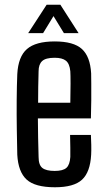

<svg xmlns="http://www.w3.org/2000/svg" viewBox="-20 -783 447 811"><path d="M276 -213H364Q365 -197 365.5 -171Q366 -145 365 -129Q361 -56 326.5 -24Q292 8 212 8Q128 8 92.5 -24.5Q57 -57 53 -129Q52 -175 51 -236.5Q50 -298 50.5 -360Q51 -422 53 -470Q57 -544 94 -576Q131 -608 211 -608Q291 -608 326 -576Q361 -544 365 -473Q365 -462 365.5 -430.5Q366 -399 365.5 -359Q365 -319 364 -283H140Q140 -243 141 -202Q142 -161 143 -120Q143 -86 159 -73.5Q175 -61 211 -61Q246 -61 260.5 -74Q275 -87 277 -120Q277 -135 277 -160Q277 -185 276 -213ZM211 -539Q173 -539 158 -525Q143 -511 143 -482Q142 -449 141.5 -416.5Q141 -384 141 -349H277Q278 -391 278 -429.5Q278 -468 277 -482Q274 -514 258.5 -526.5Q243 -539 211 -539ZM99 -643 177 -763H235L312 -643H250L206 -715L162 -643Z"/></svg>

Font: Big Shoulders Text Medium
Style: Regular
Weight: 500
Designer: Patric King
Foundry: XO Type Co
Version: Version 1.000; ttfautohint (v1.8.2)